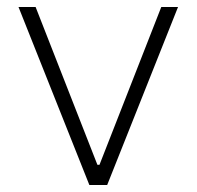

<svg xmlns="http://www.w3.org/2000/svg" viewBox="-20 -530 563 550"><path d="M236 0 33 -510H82L259 -58H265L442 -510H490L287 0Z"/></svg>

Font: Saira Thin ExtraLight
Style: Regular
Weight: 250
Version: Version 1.101